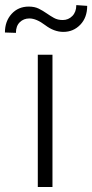

<svg xmlns="http://www.w3.org/2000/svg" viewBox="-69 -747 369 767"><path d="M140.6 0H82V-528.3H140.6ZM279.3 -723.6Q279.3 -676.8 251.7 -648.2Q224.1 -619.6 184.1 -619.6Q147 -619.6 111.6 -646.5Q76.2 -673.3 48.3 -673.3Q25.4 -673.3 10 -658.2Q-5.4 -643.1 -5.4 -615.7L-49.3 -617.2Q-49.3 -662.1 -22.7 -691.4Q3.9 -720.7 45.9 -720.7Q69.3 -720.7 85.9 -712.4Q102.5 -704.1 117.2 -693.8Q131.8 -683.6 146.7 -675.3Q161.6 -667 181.6 -667Q204.1 -667 220 -683.1Q235.8 -699.2 235.8 -726.6Z"/></svg>

Font: RobotoInd Light
Style: Regular
Weight: 300
Designer: Google
Version: Version 2.001151; 2014